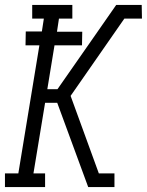

<svg xmlns="http://www.w3.org/2000/svg" viewBox="-34 -755 593 775"><path d="M-14 0V-55H40L125 -572H69L70 -628H135L143 -680H96V-735H258V-680H204L196 -627H298L297 -572H186L157 -395H198L341 -600L435 -735H538L539 -680H468L281 -411L251 -368L365 -55H428V0H322L197 -340H148L101 -55H148V0Z"/></svg>

Font: Iosevka Curly Slab Light
Style: Italic
Weight: 300
Italic angle: -9°
Monospace: yes
Designer: Belleve Invis
Foundry: Belleve Invis
Version: Version 22.1.2; ttfautohint (v1.8.4)